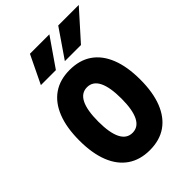

<svg xmlns="http://www.w3.org/2000/svg" viewBox="-251 -973 1104 1104"><g transform="rotate(-45 300.5 -421.0)"><path d="M300 19Q221 19 165.5 -19Q110 -57 81 -130Q52 -203 52 -307Q52 -412 81 -485Q110 -558 165 -596Q220 -634 300 -634Q380 -634 435 -596Q490 -558 519 -485Q548 -412 548 -307Q548 -203 519 -130Q490 -57 435 -19Q380 19 300 19ZM300 -122Q347 -122 370.5 -169Q394 -216 394 -307Q394 -399 370.5 -446Q347 -493 300 -493Q253 -493 229.5 -446Q206 -399 206 -307Q206 -216 229.5 -169Q253 -122 300 -122ZM121 -689 204 -861H362L243 -689ZM316 -689 434 -861H601L447 -689Z"/></g></svg>

Font: Martian Mono Condensed
Style: Bold
Weight: 700
Width: 3
Designer: Roman Shamin
Foundry: Evil Martians
Version: Version 1.000